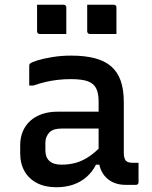

<svg xmlns="http://www.w3.org/2000/svg" viewBox="-20 -778 640 808"><path d="M501 -348Q501 -321 501 -294.5Q501 -268 501 -240.5Q501 -213 501 -186Q501 -159 501 -134Q501 -122 503.5 -114Q506 -106 510 -101Q515 -97 521.5 -95Q528 -93 537 -93Q539 -93 541.5 -93Q544 -93 547 -93H563Q563 -72 563 -52Q563 -32 563 -11Q563 -6 560 -3Q557 0 552 0Q547 0 533.5 0Q520 0 510 0Q484 0 463.5 -7.5Q443 -15 427.5 -30Q412 -45 403.5 -66.5Q395 -88 395 -116Q395 -150 395 -185.5Q395 -221 395 -255Q395 -271 395 -287Q395 -303 395 -319Q395 -335 395 -351Q395 -387 384 -407.5Q373 -428 348 -436.5Q323 -445 279 -445Q250 -445 223.5 -442Q197 -439 171.5 -433Q146 -427 120 -418H103Q103 -439 103 -460Q103 -481 103 -501Q103 -505 104 -507Q105 -509 106 -510Q112 -516 138 -524Q164 -532 201.5 -538Q239 -544 279 -544Q337 -544 379 -533Q421 -522 448 -498.5Q475 -475 488 -438Q501 -401 501 -348ZM171 -145Q171 -116 188 -100.5Q205 -85 239 -85Q271 -85 299.5 -93Q328 -101 356 -120Q384 -139 414 -172V-85H384Q369 -55 344.5 -33.5Q320 -12 288 -1Q256 10 217 10Q170 10 136 -7.5Q102 -25 83.5 -57Q65 -89 65 -133V-166Q65 -199 76 -225Q87 -251 107.5 -269.5Q128 -288 157 -298Q186 -308 222 -308Q257 -308 290 -308Q323 -308 354.5 -308Q386 -308 417 -308Q425 -308 429.5 -296Q434 -284 435 -267.5Q436 -251 436 -237Q400 -237 369 -237Q338 -237 306.5 -237Q275 -237 239 -237Q221 -237 208.5 -233Q196 -229 187 -220Q180 -212 175.5 -201.5Q171 -191 171 -177ZM136 -758Q164 -758 192 -758Q220 -758 248 -758Q252 -758 254 -756.5Q256 -755 257.5 -753Q259 -751 259 -747V-635Q231 -635 203 -635Q175 -635 147 -635Q144 -635 141.5 -636.5Q139 -638 137.5 -640.5Q136 -643 136 -646ZM347 -758Q375 -758 403 -758Q431 -758 459 -758Q463 -758 465 -756.5Q467 -755 468.5 -753Q470 -751 470 -747V-635Q442 -635 414 -635Q386 -635 358 -635Q355 -635 352.5 -636.5Q350 -638 348.5 -640.5Q347 -643 347 -646Z"/></svg>

Font: Recursive Medium
Style: Regular
Weight: 500
Version: Version 1.085